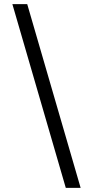

<svg xmlns="http://www.w3.org/2000/svg" viewBox="-20 -760 423 931"><path d="M299 151 40 -740H112L371 151Z"/></svg>

Font: Aneliza
Style: Regular
Weight: 400
Designer: Mike Abbink, Paul van der Laan, Pieter van Rosmalen
Foundry: Bold Monday
Version: Version 3.001;September 8, 2019;FontCreator 11.5.0.2425 64-b